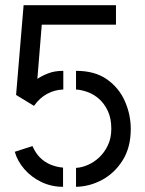

<svg xmlns="http://www.w3.org/2000/svg" viewBox="-20 -720 560 740"><path d="M111 -312 42 -354 71 -700H427V-625H141L124 -416Q140 -427 165 -437Q190 -447 224 -447V-375Q191 -374 162 -358.5Q133 -343 111 -312ZM223 0Q178 0 139.5 -18.5Q101 -37 74 -68Q47 -99 37 -135L105 -157Q117 -130 134.5 -112.5Q152 -95 175 -85.5Q198 -76 223 -74ZM273 0V-73Q295 -74 319 -84.5Q343 -95 363 -114Q383 -133 396 -160.5Q409 -188 409 -224Q409 -264 395.5 -292.5Q382 -321 361.5 -339Q341 -357 317 -365.5Q293 -374 273 -375V-447Q346 -447 392.5 -414Q439 -381 461.5 -329.5Q484 -278 484 -223Q484 -152 453 -102.5Q422 -53 374 -27Q326 -1 273 0Z"/></svg>

Font: Stick No Bills
Style: Regular
Weight: 400
Version: Version 2.000